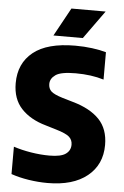

<svg xmlns="http://www.w3.org/2000/svg" viewBox="-62 -994 678 1048"><g transform="rotate(5 276.5 -470.0)"><path d="M238.5 10Q188 10 135 1.8Q82 -6.5 39 -21.5V-171.5Q83 -157 135.2 -148.5Q187.5 -140 236 -140Q299 -140 325.2 -158.8Q351.5 -177.5 351.5 -209.5Q351.5 -236 333 -252.5Q314.5 -269 260 -285L202 -302.5Q116.5 -326.5 67.5 -379Q18.5 -431.5 18.5 -518Q18.5 -626.5 95 -688.2Q171.5 -750 325.5 -750Q374.5 -750 418 -744.2Q461.5 -738.5 494.5 -729V-579Q426 -600 340.5 -600Q260 -600 230.8 -579.8Q201.5 -559.5 201.5 -529.5Q201.5 -504.5 217.2 -489.5Q233 -474.5 280.5 -460L338.5 -443Q434 -416 484 -363.8Q534 -311.5 534 -224Q534 -116 456 -53Q378 10 238.5 10ZM201 -795 286 -950H473.5L362 -795Z"/></g></svg>

Font: Encode Sans SmCnd XBd
Style: Regular
Weight: 800
Width: 4
Designer: Multiple Designers
Foundry: Impallari Type
Version: Version 3.002; ttfautohint (v1.8.3) -l 8 -r 50 -G 200 -x 14 